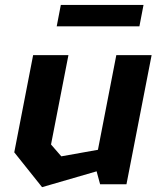

<svg xmlns="http://www.w3.org/2000/svg" viewBox="-20 -762 660 794"><path d="M263 -534H117L39 -132L154 12L379.5 -53.5L394 0H503L607 -534H461L385 -142.5L233.5 -115.5L191 -164.5ZM214.5 -653H556.5L573.5 -741.5H231.5Z"/></svg>

Font: Monaspace Krypton
Style: Bold Italic
Weight: 700
Italic angle: -11°
Designer: Riley Cran & the Lettermatic Team
Foundry: Lettermatic
Version: Version 1.101 (Monaspace Krypton)